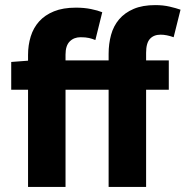

<svg xmlns="http://www.w3.org/2000/svg" viewBox="-20 -733 728 753"><path d="M406 0V-381H237V0H90V-381H24V-490L90 -495V-518Q90 -556 100.5 -590Q111 -624 133.5 -649Q156 -674 191.5 -688.5Q227 -703 278 -703Q310 -703 337 -697.5Q364 -692 381 -685L354 -576Q342 -581 329 -584Q316 -587 296 -587Q270 -587 253.5 -570.5Q237 -554 237 -519V-496H406V-522Q406 -561 415.5 -596Q425 -631 447 -657Q469 -683 504 -698Q539 -713 589 -713Q620 -713 645.5 -707Q671 -701 688 -695L661 -587Q633 -597 610 -597Q583 -597 568 -580.5Q553 -564 553 -526V-496H642V-381H553V0Z"/></svg>

Font: Font
Style: ¶
Weight: 700
Designer: Paul D. Hunt
Foundry: Adobe Systems Incorporated
Version: Version 3.000